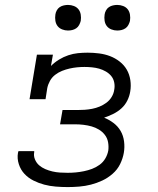

<svg xmlns="http://www.w3.org/2000/svg" viewBox="-20 -752 640 780"><path d="M255 8Q231 8 206.5 6Q182 4 159.5 -2Q137 -8 116 -18.5Q95 -29 79.5 -45.5Q64 -62 56.5 -85Q49 -108 53 -131Q54 -133 54 -134.5Q54 -136 55 -138H119Q119 -137 119 -136Q119 -135 119 -134Q116 -119 122 -104.5Q128 -90 139 -80.5Q150 -71 164 -65Q178 -59 193 -55.5Q208 -52 223.5 -51Q239 -50 255 -50Q271 -50 287.5 -51.5Q304 -53 321 -56.5Q338 -60 354 -66Q370 -72 384.5 -82.5Q399 -93 408 -108.5Q417 -124 420 -141Q422 -158 419 -174.5Q416 -191 406 -204Q396 -217 382 -225.5Q368 -234 352 -238.5Q336 -243 319 -245Q302 -247 285 -247H224L234 -305H294Q309 -305 324 -306Q339 -307 354.5 -310Q370 -313 384.5 -319Q399 -325 412 -334.5Q425 -344 433.5 -358Q442 -372 444 -387Q447 -402 444 -417Q441 -432 432 -443Q423 -454 410 -461.5Q397 -469 383 -473Q369 -477 353.5 -478.5Q338 -480 323 -480Q308 -480 293 -478.5Q278 -477 262.5 -473.5Q247 -470 232 -464Q217 -458 204 -448Q191 -438 183 -423.5Q175 -409 172 -394L165 -349H100L130 -530H195L187 -484Q202 -499 220 -510Q238 -521 257.5 -527.5Q277 -534 296.5 -536Q316 -538 336 -538Q359 -538 382.5 -535Q406 -532 427 -524Q448 -516 466 -502Q484 -488 495 -469Q506 -450 509.5 -426.5Q513 -403 509 -380Q506 -361 497 -343Q488 -325 473 -311.5Q458 -298 439.5 -289Q421 -280 403 -274Q423 -266 441 -252.5Q459 -239 470 -220Q481 -201 484 -177.5Q487 -154 483 -131Q479 -108 468 -85.5Q457 -63 437.5 -46Q418 -29 395.5 -18.5Q373 -8 349.5 -2Q326 4 302 6Q278 8 255 8ZM456 -628Q444 -628 432.5 -632.5Q421 -637 414 -646Q407 -655 405 -667.5Q403 -680 405 -693Q406 -701 410.5 -709.5Q415 -718 422.5 -723Q430 -728 439 -730Q448 -732 456 -732Q469 -732 480.5 -727.5Q492 -723 499 -714Q506 -705 508 -692.5Q510 -680 508 -667Q506 -659 501.5 -650.5Q497 -642 489.5 -637Q482 -632 473.5 -630Q465 -628 456 -628ZM256 -628Q244 -628 232.5 -632.5Q221 -637 214 -646Q207 -655 205 -667.5Q203 -680 205 -693Q206 -701 210.5 -709.5Q215 -718 222.5 -723Q230 -728 239 -730Q248 -732 256 -732Q269 -732 280.5 -727.5Q292 -723 299 -714Q306 -705 308 -692.5Q310 -680 308 -667Q306 -659 301.5 -650.5Q297 -642 289.5 -637Q282 -632 273.5 -630Q265 -628 256 -628Z"/></svg>

Font: Iosevka Curly Slab LtExObl
Style: Regular
Weight: 300
Width: 7
Italic angle: -9°
Monospace: yes
Designer: Belleve Invis
Foundry: Belleve Invis
Version: Version 11.1.0; ttfautohint (v1.8.3)